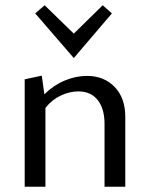

<svg xmlns="http://www.w3.org/2000/svg" viewBox="-20 -711 571 731"><path d="M261 -490 114 -660 150 -691 261 -583 371 -691 406 -660ZM457 -266V0H378V-239Q378 -297 352 -330Q326 -363 278 -363Q245 -363 211 -347Q177 -331 153 -300V0H74V-409L139 -423L149 -352Q183 -386 225.5 -404Q268 -422 311 -422Q376 -422 416.5 -380Q457 -338 457 -266Z"/></svg>

Font: Ysabeau Infant Medium
Style: Regular
Weight: 500
Designer: Christian Thalmann (Catharsis Fonts)
Version: Version 0.003